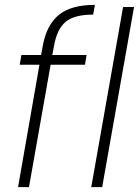

<svg xmlns="http://www.w3.org/2000/svg" viewBox="-20 -769 571 789"><path d="M54.2 0 142.1 -502.9H61L67.9 -543H148.9L155.8 -581.1Q171.4 -666.5 221.7 -707.8Q272 -749 370.1 -749L362.8 -709Q285.2 -709 249.5 -679Q213.9 -648.9 202.1 -581.1L194.8 -543H335.9L329.1 -502.9H188L99.1 0ZM355 0 485.8 -740.2H530.8L399.9 0Z"/></svg>

Font: SVN-Poppins ExtraLight
Style: Italic
Weight: 200
Italic angle: -10°
Designer: Ninad Kale (Devanagari), Jonny Pinhorn (Latin)
Foundry: Indian Type Foundry
Version: Version 3.002 2017